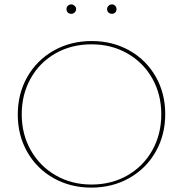

<svg xmlns="http://www.w3.org/2000/svg" viewBox="-20 -850 834 875"><path d="M283 -809Q283 -818 289.5 -824Q296 -830 305 -830Q313 -830 320 -823.5Q327 -817 327 -809Q327 -800 320.5 -793.5Q314 -787 305 -787Q295 -787 289 -793Q283 -799 283 -809ZM468 -809Q468 -817 474.5 -823.5Q481 -830 490 -830Q499 -830 505 -823.5Q511 -817 511 -809Q511 -799 505 -793Q499 -787 490 -787Q481 -787 474.5 -793Q468 -799 468 -809ZM61 -328Q61 -423 104.5 -499.5Q148 -576 225 -619.5Q302 -663 398 -663Q493 -663 569.5 -620Q646 -577 689.5 -501Q733 -425 733 -330Q733 -235 689.5 -158.5Q646 -82 569 -38.5Q492 5 396 5Q301 5 224.5 -38Q148 -81 104.5 -157Q61 -233 61 -328ZM715 -329Q715 -420 674 -492.5Q633 -565 560.5 -606.5Q488 -648 397 -648Q306 -648 233.5 -607Q161 -566 120 -493Q79 -420 79 -329Q79 -238 120.5 -165Q162 -92 234.5 -50.5Q307 -9 397 -9Q488 -9 560.5 -50.5Q633 -92 674 -165Q715 -238 715 -329Z"/></svg>

Font: Ysabeau SC Thin
Style: Regular
Weight: 200
Designer: Christian Thalmann (Catharsis Fonts)
Version: Version 0.003